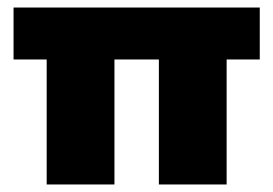

<svg xmlns="http://www.w3.org/2000/svg" viewBox="-20 -490 726 510"><path d="M402 0V-332H284V0H104V-332H16V-470H670V-332H582V0Z"/></svg>

Font: Celebes Black
Style: Regular
Weight: 900
Designer: Anugrah Pasau
Foundry: Lafontype
Version: Version 1.000; ttfautohint (v1.8.4)